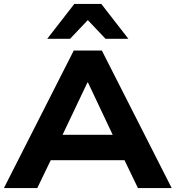

<svg xmlns="http://www.w3.org/2000/svg" viewBox="-21 -964 900 984"><path d="M-1 0 357 -705H501L859 0H686L592 -195L663 -143H194L264 -195L170 0ZM427 -541 281 -234 249 -273H608L575 -234L430 -541ZM221 -765 360 -944H498L637 -765H520L429 -861L338 -765Z"/></svg>

Font: Nunito Sans 10pt SemiExpanded ExtraBold
Style: Regular
Weight: 800
Width: 6
Designer: Vernon Adams
Foundry: Vernon Adams
Version: Version 3.101;gftools[0.9.27]